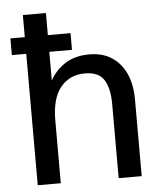

<svg xmlns="http://www.w3.org/2000/svg" viewBox="-52 -777 682 823"><g transform="rotate(-5 288.5 -366.0)"><path d="M77.1 0V-732.4H176.3V-403.3L168 -424.8Q189.5 -475.6 234.6 -507.6Q279.8 -539.6 345.2 -539.6Q402.3 -539.6 442.1 -513.7Q481.9 -487.8 503.2 -440.9Q524.4 -394 524.4 -329.1V0H425.3V-319.8Q425.3 -386.2 402.3 -423.1Q379.4 -460 319.8 -460Q254.4 -460 215.3 -412.6Q176.3 -365.2 176.3 -270.5V0ZM15.1 -565.4V-637.2H273.9V-565.4Z"/></g></svg>

Font: Schibsted Grotesk Medium
Style: Regular
Weight: 500
Designer: Bakken & Baeck AS, Henrik Kongsvoll
Foundry: Schibsted ASA
Version: Version 1.100;gftools[0.9.25]